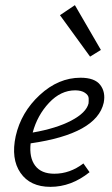

<svg xmlns="http://www.w3.org/2000/svg" viewBox="-20 -721 436 746"><path d="M372 -527 330 -501 213 -662 271 -701ZM293 -419Q348 -419 369.5 -391Q391 -363 383 -322Q356 -201 99 -164Q93 -109 116.5 -77.5Q140 -46 191 -46Q252 -46 304 -86L328 -52Q257 5 176 5Q97 5 59.5 -49.5Q22 -104 41 -192Q62 -285 134.5 -352Q207 -419 293 -419ZM324 -319Q325 -328 324.5 -339.5Q324 -351 310 -360.5Q296 -370 272 -370Q216 -370 170.5 -321.5Q125 -273 107 -206Q199 -222 257 -252.5Q315 -283 324 -319Z"/></svg>

Font: EauTest
Style: Italic
Weight: 400
Italic angle: -12°
Designer: Christian Thalmann (Catharsis Fonts)
Version: Version 0.001;PS 000.001;hotconv 1.0.88;makeotf.lib2.5.64775